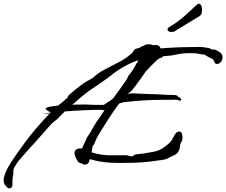

<svg xmlns="http://www.w3.org/2000/svg" viewBox="-53 -896 1238 1051"><path d="M-2 135Q-8 135 -12 131Q-21 123 -27 114Q-33 105 -33 90Q-33 74 -22.5 48Q-12 22 14 -18Q34 -48 85 -118Q136 -188 220 -276Q228 -278 221.5 -282Q215 -286 206 -291Q197 -296 197 -301Q197 -306 211 -310Q225 -314 265 -318Q278 -329 291.5 -339.5Q305 -350 311 -356Q316 -360 317 -362Q318 -364 318 -365V-366Q318 -368 319.5 -370.5Q321 -373 326 -377Q391 -434 422.5 -451Q454 -468 456 -470Q484 -497 521.5 -516.5Q559 -536 597 -555.5Q635 -575 666 -602Q670 -604 674 -611.5Q678 -619 682 -624Q687 -629 700 -631.5Q713 -634 715 -637Q719 -641 726.5 -643Q734 -645 738 -648Q747 -654 760 -654Q774 -654 787 -648Q791 -649 794 -649.5Q797 -650 800 -650Q820 -650 826 -631Q888 -636 940.5 -637.5Q993 -639 1035 -639Q1046 -639 1057.5 -638Q1069 -637 1088 -633Q1096 -633 1100.5 -628.5Q1105 -624 1108 -625L1125 -624Q1125 -624 1138.5 -617Q1152 -610 1156 -605Q1165 -598 1165 -581Q1165 -571 1159 -560.5Q1153 -550 1139 -546Q1127 -545 1123.5 -551Q1120 -557 1117 -565Q1114 -573 1102 -577Q1089 -583 1077 -590.5Q1065 -598 1064 -598Q1048 -598 1041.5 -600Q1035 -602 1024 -603.5Q1013 -605 983 -605Q945 -605 912 -597.5Q879 -590 839 -588Q837 -581 827.5 -579.5Q818 -578 804 -565Q793 -555 774 -535.5Q755 -516 745 -505Q738 -494 722 -472Q706 -450 691 -429.5Q676 -409 669 -401Q659 -391 646 -383L673 -385Q684 -384 696 -384Q708 -384 719 -383Q730 -383 741.5 -382Q753 -381 765 -381Q799 -381 832 -378.5Q865 -376 899 -376Q906 -376 910 -374.5Q914 -373 921 -371H920Q918 -371 918 -370Q918 -369 928.5 -363Q939 -357 939 -352Q938 -345 932 -345Q928 -345 923.5 -347Q919 -349 914 -350Q863 -350 820.5 -349.5Q778 -349 735 -346.5Q692 -344 639 -338Q630 -338 620 -335.5Q610 -333 599 -329Q570 -290 543 -248.5Q516 -207 498 -177Q480 -147 477 -141Q472 -131 467.5 -119Q463 -107 460 -101.5Q457 -96 457 -103V-104Q457 -107 455 -99.5Q453 -92 451.5 -81Q450 -70 449 -62Q474 -54 499 -50Q524 -46 546 -46H637Q643 -46 653 -43Q663 -40 668 -40H669Q674 -40 678.5 -45Q683 -50 691 -51Q737 -55 792 -66Q815 -71 834.5 -83Q854 -95 867 -107Q875 -114 878 -117Q881 -120 888 -130Q891 -134 896 -145Q901 -156 909 -166Q917 -176 928 -176Q939 -175 942.5 -165Q946 -155 946 -144Q946 -128 942 -123Q933 -111 932 -94.5Q931 -78 922 -64Q913 -51 896 -44Q879 -37 865 -29Q854 -23 833 -20Q812 -17 800 -16Q778 -12 744.5 -9Q711 -6 675 -5Q639 -4 607 -4Q579 -4 558.5 -5Q538 -6 531 -7Q510 -9 485.5 -13.5Q461 -18 439 -25Q436 -18 433.5 -9.5Q431 -1 425 1H426Q417 5 411 5Q405 5 405 5L404 4Q401 1 389.5 -2.5Q378 -6 376 -8Q355 -39 355 -58Q355 -74 367.5 -79.5Q380 -85 396 -83L424 -145Q440 -166 451.5 -188.5Q463 -211 476 -229L519 -292L502 -295Q458 -295 404.5 -292.5Q351 -290 302 -286Q294 -278 285.5 -270Q277 -262 268 -252Q260 -243 249 -235Q238 -227 230 -219Q223 -212 207.5 -194.5Q192 -177 177 -159.5Q162 -142 155 -135Q152 -131 143.5 -121.5Q135 -112 126.5 -103Q118 -94 115 -91Q85 -57 70 -40Q55 -23 49 -15.5Q43 -8 41 -5Q39 -2 36.5 2.5Q34 7 25 21Q20 30 20 42V51Q20 55 20 58.5Q20 62 18 66Q16 75 15.5 92Q15 109 15 116Q15 126 9.5 130.5Q4 135 -2 135ZM458 -322H516Q530 -333 546.5 -342.5Q563 -352 574 -368Q585 -384 601 -405Q617 -426 631 -447Q645 -468 650 -481Q670 -504 681.5 -526Q693 -548 706 -566Q679 -559 649.5 -544Q620 -529 595.5 -513Q571 -497 558 -486Q549 -478 532 -466Q515 -454 497 -441.5Q479 -429 466.5 -420.5Q454 -412 454 -412L453 -411Q446 -408 416 -384.5Q386 -361 343 -323Q362 -323 380 -323.5Q398 -324 414 -324Q426 -324 437 -323Q448 -322 458 -322ZM186 -274Q181 -274 188 -275Q195 -276 206 -277.5Q217 -279 223 -279L220 -276Q216 -275 208.5 -274.5Q201 -274 187 -274ZM884 -721Q874 -721 869 -725.5Q864 -730 864 -734Q864 -738 866.5 -742Q869 -746 878 -751Q908 -768 934 -789Q960 -810 980.5 -829.5Q1001 -849 1012 -859Q1020 -866 1026 -871Q1032 -876 1036 -876Q1043 -876 1048 -866.5Q1053 -857 1053 -841Q1053 -831 1050.5 -822.5Q1048 -814 1041 -809Q1041 -809 1027 -800.5Q1013 -792 992.5 -779.5Q972 -767 951.5 -754.5Q931 -742 917 -733.5Q903 -725 902 -724Q898 -722 893 -721.5Q888 -721 884 -721Z"/></svg>

Font: Vujahday Script
Style: Regular
Weight: 400
Designer: Robert E. Leuschke
Foundry: Robert E. Leuschke
Version: Version 1.010; ttfautohint (v1.8.3)